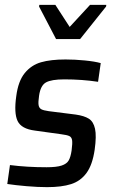

<svg xmlns="http://www.w3.org/2000/svg" viewBox="-20 -763 480 791"><path d="M10 0ZM10 -5 21 -83Q91 -74 172 -74Q213 -74 234 -81Q255 -88 263 -102Q271 -116 275 -143Q279 -173 277 -185.5Q275 -198 265.5 -202.5Q256 -207 232 -210L124 -225Q68 -232 52.5 -264.5Q37 -297 47 -367Q55 -429 82 -462Q109 -495 149 -506.5Q189 -518 250 -518Q288 -518 329 -514Q370 -510 395 -503L384 -426Q318 -436 245 -436Q192 -436 169.5 -423.5Q147 -411 141 -369Q137 -342 139 -330Q141 -318 150 -313Q159 -308 181 -305L292 -291Q327 -286 346 -274Q365 -262 371.5 -232.5Q378 -203 370 -146Q361 -84 336.5 -50.5Q312 -17 273 -4.5Q234 8 174 8Q136 8 89.5 4Q43 0 10 -5ZM211 -602 141 -736 142 -743H208L267 -652L351 -743H418L417 -736L310 -602Z"/></svg>

Font: Assailand Medium
Style: Italic
Weight: 500
Italic angle: -8°
Designer: Hector Gatti with collaboration of the Omnibus-Type team
Foundry: Omnibus-Type
Version: Version 0.072;October 19, 2019;FontCreator 12.0.0.2547 64-bi